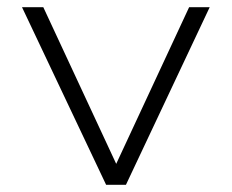

<svg xmlns="http://www.w3.org/2000/svg" viewBox="-20 -512 642 532"><path d="M274 0 41 -492H100L302 -58L504 -492H561L329 0Z"/></svg>

Font: Nunito Sans 7pt SemiExpanded ExtraLight
Style: Regular
Weight: 250
Width: 6
Designer: Vernon Adams
Foundry: Vernon Adams
Version: Version 3.101;gftools[0.9.27]